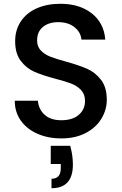

<svg xmlns="http://www.w3.org/2000/svg" viewBox="-20 -724 644 1014"><path d="M58 -192H180Q184 -147 215.5 -118Q247 -89 304 -89Q363 -89 396 -117.5Q429 -146 429 -191Q429 -226 408.5 -248Q388 -270 357.5 -282Q327 -294 273 -308Q205 -326 162.5 -344.5Q120 -363 90 -402Q60 -441 60 -506Q60 -566 90 -611Q120 -656 174 -680Q228 -704 299 -704Q400 -704 464.5 -653.5Q529 -603 536 -515H410Q407 -553 374 -580Q341 -607 287 -607Q238 -607 207 -582Q176 -557 176 -510Q176 -478 195.5 -457.5Q215 -437 245 -425Q275 -413 327 -399Q396 -380 439.5 -361Q483 -342 513.5 -302.5Q544 -263 544 -197Q544 -144 515.5 -97Q487 -50 432.5 -21.5Q378 7 304 7Q234 7 178 -17.5Q122 -42 90 -87Q58 -132 58 -192ZM351 46Q365 98 365 145Q365 270 252 270V220Q277 220 289 206Q301 192 301 163V142H248V46Z"/></svg>

Font: Poppins-tnum Medium
Style: Regular
Weight: 500
Designer: Ninad Kale (Devanagari), Jonny Pinhorn (Latin)
Foundry: Indian Type Foundry
Version: Version 4.004